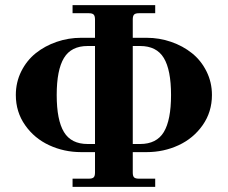

<svg xmlns="http://www.w3.org/2000/svg" viewBox="-20 -732 892 752"><path d="M587.9 -711.9V-680.2H523.9Q510.3 -680.2 505.1 -674.8Q500 -669.4 500 -655.8V-584H554.2Q604 -584 650.1 -568.1Q696.3 -552.2 731.9 -523.7Q767.6 -495.1 788.8 -452.4Q810.1 -409.7 810.1 -359.9Q810.1 -293.5 773.7 -241.7Q737.3 -189.9 679.2 -163.1Q621.1 -136.2 554.2 -136.2H500V-56.2Q500 -42.5 505.1 -37.4Q510.3 -32.2 523.9 -32.2H587.9V0H264.2V-32.2H328.1Q341.8 -32.2 346.9 -37.4Q352.1 -42.5 352.1 -56.2V-136.2H297.9Q231 -136.2 172.9 -163.1Q114.7 -189.9 78.4 -241.7Q42 -293.5 42 -359.9Q42 -409.7 63.2 -452.4Q84.5 -495.1 120.1 -523.7Q155.8 -552.2 201.9 -568.1Q248 -584 297.9 -584H352.1V-655.8Q352.1 -669.4 346.9 -674.8Q341.8 -680.2 328.1 -680.2H264.2V-711.9ZM500 -551.8V-168H528.8Q593.3 -168 621.6 -214.8Q649.9 -261.7 649.9 -359.9Q649.9 -458 621.6 -504.9Q593.3 -551.8 528.8 -551.8ZM352.1 -551.8H323.2Q258.8 -551.8 230.5 -504.9Q202.1 -458 202.1 -359.9Q202.1 -261.7 230.5 -214.8Q258.8 -168 323.2 -168H352.1Z"/></svg>

Font: Flanker Steampunk
Style: Bold
Weight: 700
Designer: Alexey Kryukov, Leonardo Di Lena
Foundry: Alexey Kryukov, Leonardo Di Lena
Version: 1.210